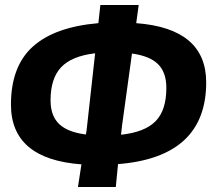

<svg xmlns="http://www.w3.org/2000/svg" viewBox="-20 -708 848 771"><path d="M293 43 307 -48Q24 -69 24 -288Q24 -442 112 -521Q200 -600 375 -615L383 -688H537L527 -615Q808 -594 808 -377Q808 -77 454 -49L445 43ZM183 -305Q183 -243 217.5 -210Q252 -177 325 -168L328 -187L362 -494Q268 -483 225.5 -438Q183 -393 183 -305ZM470 -203 466 -167Q561 -177 604.5 -221Q648 -265 648 -355Q648 -417 615 -450Q582 -483 510 -493Z"/></svg>

Font: Alegreya Sans SC ExtraBold
Style: Italic
Weight: 800
Italic angle: -7°
Designer: Juan Pablo del Peral
Foundry: Huerta Tipografica
Version: Version 2.007